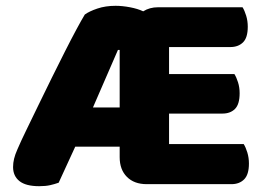

<svg xmlns="http://www.w3.org/2000/svg" viewBox="-20 -631 915 661"><path d="M815 -606Q822 -595 827.5 -577Q833 -559 833 -539Q833 -501 816.5 -485Q800 -469 773 -469H562V-376H787Q794 -365 799.5 -347.5Q805 -330 805 -310Q805 -272 789 -256Q773 -240 746 -240H562V-135H819Q826 -124 831.5 -106Q837 -88 837 -68Q837 -30 820.5 -13.5Q804 3 777 3H485Q442 3 417 -22Q392 -47 392 -90V-126H239L182 -2Q168 3 152.5 6.5Q137 10 115 10Q69 10 47 -7.5Q25 -25 25 -56Q25 -70 28.5 -84.5Q32 -99 40 -117Q52 -145 71.5 -185Q91 -225 113 -270.5Q135 -316 158.5 -363.5Q182 -411 203.5 -453.5Q225 -496 243 -529.5Q261 -563 272 -581Q287 -592 315 -601.5Q343 -611 378 -611Q401 -611 427.5 -606Q454 -601 473 -592Q495 -606 524 -606ZM386 -459 300 -261H392V-459Z"/></svg>

Font: Baloo Paaji
Style: Regular
Weight: 400
Designer: Shuchita Grover and Ek Type
Foundry: Ek Type
Version: Version 1.443;PS 1.000;hotconv 16.6.51;makeotf.lib2.5.65220;